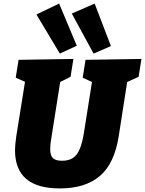

<svg xmlns="http://www.w3.org/2000/svg" viewBox="-20 -1040 812 1075"><path d="M772 -710 756 -610 692 -581 645 -279Q621 -124 539 -54.5Q457 15 315 15Q190 15 127 -38Q64 -91 64 -200Q64 -227 71 -276L120 -582L68 -605L84 -705L391 -710L375 -610L317 -581L267 -264Q261 -230 261 -205Q261 -170 276 -155Q291 -140 327 -140Q383 -140 409.5 -175.5Q436 -211 449 -291L495 -581L443 -605L459 -705ZM410 -784 315 -740 184 -959 311 -1020ZM601 -782 504 -740 382 -964 510 -1020Z"/></svg>

Font: Bitter Pro Black
Style: Italic
Weight: 900
Italic angle: -9°
Designer: Sol Matas, and Bitter project Authors
Foundry: Sol Matas
Version: Version 1.010